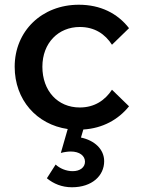

<svg xmlns="http://www.w3.org/2000/svg" viewBox="-20 -532 599 811"><path d="M284 259C369 259 420 210 420 149C420 98 379 61 322 49L332 15C414 10 480 -27 525 -83L453 -153C424 -109 380 -78 317 -78C223 -78 159 -149 159 -250C159 -351 227 -418 317 -418C380 -418 424 -388 453 -343L525 -413C476 -476 404 -512 313 -512C157 -512 42 -401 42 -250C42 -110 135 -6 266 13L237 114C252 110 267 108 279 108C316 108 339 126 339 151C339 175 318 191 287 191C259 191 232 179 215 163L178 221C206 244 241 259 284 259Z"/></svg>

Font: LaHaus Display SemiBold
Style: Regular
Weight: 600
Designer: We are Make, BastardaType, Dalton Maag Ltd
Foundry: BastardaType, Dalton Maag Ltd
Version: Version 3.100;Glyphs 3.3 (3331)